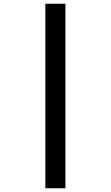

<svg xmlns="http://www.w3.org/2000/svg" viewBox="-20 -777 591 1024"><path d="M222 -757H329V227H222Z"/></svg>

Font: Noto Sans Thaana
Style: Regular
Weight: 400
Designer: Monotype Design Team
Foundry: Monotype Imaging Inc.
Version: Version 2.001